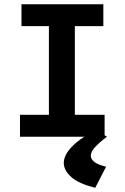

<svg xmlns="http://www.w3.org/2000/svg" viewBox="-20 -643 590 903"><path d="M74 0V-103H210V-520H81V-623H466V-520H332V-103H472V0ZM479 141 428 240Q350 221 315 189.5Q280 158 280 123Q280 86 320 45Q360 4 433 -31L483 0Q447 27 427 49Q407 71 407 89Q407 124 479 141Z"/></svg>

Font: Inconsolata SemiExpanded ExtraBold
Style: Regular
Weight: 800
Width: 6
Monospace: yes
Designer: Raph Levien, Cyreal, Brenton Simpson
Foundry: Raph Levien, Cyreal, Google
Version: Version 3.001; ttfautohint (v1.8.2.53-6de2)